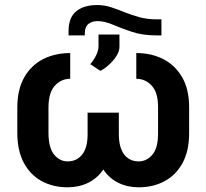

<svg xmlns="http://www.w3.org/2000/svg" viewBox="-20 -752 839 781"><path d="M544 9.9Q498.9 9.9 461.8 -8.2Q424.7 -26.3 400.2 -62.5Q375.7 -26.3 338.1 -8.2Q300.4 9.9 255 9.9Q196.4 9.9 150.2 -14.9Q104 -39.8 77.4 -88.8Q50.8 -137.8 50.4 -210.2V-316.1Q50.8 -388.5 78.7 -437.5Q106.5 -486.5 155.2 -511.4Q203.8 -536.2 265.6 -536.2V-431.5Q228.7 -431.5 203.1 -403.4Q177.6 -375.4 177.2 -316.1V-210.2Q177.6 -150.9 200.1 -123.2Q222.7 -95.5 255 -95.5Q292.3 -95.5 314.3 -123.4Q336.3 -151.3 336.3 -204.9V-293.7H463.4V-206.7Q463.4 -152 485.1 -123.8Q506.7 -95.5 544 -95.5Q576.7 -95.5 599.8 -122.7Q622.9 -149.9 622.9 -208.5V-317.5Q622.9 -375.7 597.1 -403.6Q571.4 -431.5 534.4 -431.5V-536.2Q595.9 -536.2 644.4 -511.4Q692.8 -486.5 721.1 -437.5Q749.3 -388.5 749.3 -316.1V-210.2Q749.3 -137.8 722.5 -88.8Q695.7 -39.8 649.3 -14.9Q603 9.9 544 9.9ZM636.7 -608H616.8Q560 -608 516.5 -622.5Q473 -637.1 439.1 -651.6Q405.2 -666.2 376.8 -666.2Q354.4 -666.2 339.8 -654.7Q325.3 -643.1 324.9 -616.5V-608H258.9V-625.7Q258.9 -680.8 290 -706.1Q321 -731.5 375.4 -731.5Q404.5 -731.5 431.5 -722.7Q458.5 -713.8 486.5 -702.4Q514.6 -691.1 546.7 -682.2Q578.8 -673.3 618.3 -673.3H636.7ZM388.5 -463.8 347.3 -490.8Q380.7 -531.6 380.7 -564.6V-611.5H465.9V-561.8Q465.9 -543.3 453.5 -524Q441.1 -504.6 423.1 -488.5Q405.2 -472.3 388.5 -463.8Z"/></svg>

Font: Linik Sans SemiBold
Style: Regular
Weight: 600
Designer: Rasmus Andersson (font), Cristiano Sobral (main changes)
Foundry: rsms
Version: Version 3.018;June 1, 2022;FontCreator 14.0.0.2814 64-bit; t